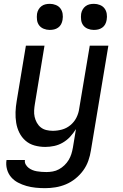

<svg xmlns="http://www.w3.org/2000/svg" viewBox="-20 -758 640 1001"><path d="M215 223Q190 223 165.5 220.5Q141 218 118 211.5Q95 205 74 194Q53 183 38 165.5Q23 148 16.5 124.5Q10 101 14 76H110Q108 89 114 99.5Q120 110 129 117Q138 124 149 128.5Q160 133 172 135Q184 137 196.5 138Q209 139 222 139Q238 139 255 136Q272 133 287.5 124.5Q303 116 316 103.5Q329 91 338 76Q347 61 352 45Q357 29 360 12L376 -85Q363 -64 346 -45.5Q329 -27 307.5 -14.5Q286 -2 262.5 3Q239 8 216 8Q187 8 160 0.5Q133 -7 113 -24.5Q93 -42 81 -66Q69 -90 64.5 -117.5Q60 -145 61 -173.5Q62 -202 67 -231L115 -520H212L162 -217Q159 -200 158 -182.5Q157 -165 160.5 -149Q164 -133 172 -118.5Q180 -104 192.5 -94Q205 -84 221.5 -80Q238 -76 255 -76Q279 -76 303 -82.5Q327 -89 347 -105.5Q367 -122 378.5 -145Q390 -168 393 -192L448 -520H545L454 26Q450 53 440.5 80Q431 107 414 130.5Q397 154 373.5 173Q350 192 323.5 203Q297 214 269.5 218.5Q242 223 215 223ZM469 -602Q453 -602 438 -608Q423 -614 414 -626Q405 -638 403 -654Q401 -670 403 -686Q405 -698 411 -708.5Q417 -719 426.5 -726Q436 -733 447 -735.5Q458 -738 470 -738Q486 -738 501 -732Q516 -726 525 -714Q534 -702 536.5 -686Q539 -670 536 -654Q534 -642 528.5 -631.5Q523 -621 513 -614Q503 -607 492 -604.5Q481 -602 469 -602ZM239 -602Q223 -602 208 -608Q193 -614 184 -626Q175 -638 173 -654Q171 -670 173 -686Q175 -698 181 -708.5Q187 -719 196.5 -726Q206 -733 217 -735.5Q228 -738 240 -738Q256 -738 271 -732Q286 -726 295 -714Q304 -702 306.5 -686Q309 -670 306 -654Q304 -642 298.5 -631.5Q293 -621 283 -614Q273 -607 262 -604.5Q251 -602 239 -602Z"/></svg>

Font: Iosevka Medium Extended
Style: Italic
Weight: 500
Width: 7
Italic angle: -9°
Monospace: yes
Designer: Belleve Invis
Foundry: Belleve Invis
Version: Version 32.5.0; ttfautohint (v1.8.4)